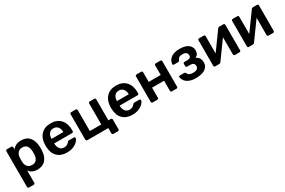

<svg xmlns="http://www.w3.org/2000/svg" viewBox="115 -1713 4584 3085"><g transform="rotate(-30 2407.0 -170.0)"><path d="M91 190Q81 190 74 183.5Q67 177 67 166V-496Q67 -507 74 -513.5Q81 -520 91 -520H171Q182 -520 189 -513Q196 -506 196 -496V-456Q249 -530 355 -530Q456 -530 510 -466.5Q564 -403 568 -296Q569 -284 569 -260Q569 -236 568 -224Q565 -119 510.5 -54.5Q456 10 355 10Q255 10 202 -61V166Q202 177 195.5 183.5Q189 190 178 190ZM317 -98Q424 -98 431 -230Q432 -240 432 -260Q432 -280 431 -290Q424 -422 317 -422Q260 -422 232 -385Q204 -348 202 -295Q201 -283 201 -257Q201 -231 202 -218Q204 -168 233 -133Q262 -98 317 -98Z M905 10Q793 10 727.5 -54Q662 -118 658 -236L657 -261Q657 -386 722.5 -458Q788 -530 904 -530Q1023 -530 1087.5 -458Q1152 -386 1152 -266V-245Q1152 -235 1145 -228Q1138 -221 1127 -221H795V-213Q797 -157 825.5 -120.5Q854 -84 904 -84Q961 -84 997 -130Q1006 -141 1011 -143.5Q1016 -146 1028 -146H1116Q1125 -146 1131.5 -141Q1138 -136 1138 -127Q1138 -103 1109.5 -70.5Q1081 -38 1028 -14Q975 10 905 10ZM1014 -306V-308Q1014 -367 984.5 -402.5Q955 -438 904 -438Q853 -438 824 -402.5Q795 -367 795 -308V-306Z M1696 122Q1686 122 1679 115Q1672 108 1672 98V0H1282Q1272 0 1265 -7Q1258 -14 1258 -24V-496Q1258 -507 1265 -513.5Q1272 -520 1282 -520H1367Q1377 -520 1384 -513Q1391 -506 1391 -496V-107H1603V-496Q1603 -507 1610 -513.5Q1617 -520 1627 -520H1711Q1722 -520 1728.5 -513.5Q1735 -507 1735 -496V-107H1780Q1791 -107 1797.5 -100.5Q1804 -94 1804 -83V98Q1804 108 1797 115Q1790 122 1780 122Z M2119 10Q2007 10 1941.5 -54Q1876 -118 1872 -236L1871 -261Q1871 -386 1936.5 -458Q2002 -530 2118 -530Q2237 -530 2301.5 -458Q2366 -386 2366 -266V-245Q2366 -235 2359 -228Q2352 -221 2341 -221H2009V-213Q2011 -157 2039.5 -120.5Q2068 -84 2118 -84Q2175 -84 2211 -130Q2220 -141 2225 -143.5Q2230 -146 2242 -146H2330Q2339 -146 2345.5 -141Q2352 -136 2352 -127Q2352 -103 2323.5 -70.5Q2295 -38 2242 -14Q2189 10 2119 10ZM2228 -306V-308Q2228 -367 2198.5 -402.5Q2169 -438 2118 -438Q2067 -438 2038 -402.5Q2009 -367 2009 -308V-306Z M2496 0Q2486 0 2479 -7Q2472 -14 2472 -24V-496Q2472 -507 2479 -513.5Q2486 -520 2496 -520H2581Q2591 -520 2598 -513Q2605 -506 2605 -496V-318H2828V-496Q2828 -506 2835 -513Q2842 -520 2852 -520H2937Q2948 -520 2954.5 -513.5Q2961 -507 2961 -496V-24Q2961 -14 2954.5 -7Q2948 0 2937 0H2852Q2842 0 2835 -7Q2828 -14 2828 -24V-211H2605V-24Q2605 -14 2598 -7Q2591 0 2581 0Z M3296 10Q3216 10 3166.5 -14Q3117 -38 3094.5 -71.5Q3072 -105 3069 -139V-140Q3069 -147 3074.5 -152Q3080 -157 3088 -157H3171Q3189 -157 3197 -140Q3206 -112 3232 -99.5Q3258 -87 3301 -87Q3344 -87 3370.5 -104Q3397 -121 3397 -155Q3397 -222 3316 -222H3261Q3251 -222 3245 -228.5Q3239 -235 3239 -244V-287Q3239 -296 3245 -302.5Q3251 -309 3261 -309H3312Q3348 -309 3366 -322.5Q3384 -336 3384 -365Q3384 -394 3362.5 -413Q3341 -432 3296 -432Q3251 -432 3230.5 -418Q3210 -404 3200 -373Q3192 -356 3174 -356H3094Q3086 -356 3080 -361.5Q3074 -367 3075 -374Q3077 -414 3100.5 -449.5Q3124 -485 3173 -507.5Q3222 -530 3296 -530Q3407 -530 3459.5 -487Q3512 -444 3512 -383Q3512 -344 3497.5 -318Q3483 -292 3449 -275Q3529 -245 3529 -144Q3529 -71 3466 -30.5Q3403 10 3296 10Z M4107 -520Q4116 -520 4123 -513.5Q4130 -507 4130 -498V-24Q4130 -14 4123.5 -7Q4117 0 4106 0H4021Q4011 0 4004 -7Q3997 -14 3997 -24V-343L3760 -16Q3749 0 3732 0H3655Q3645 0 3638.5 -6.5Q3632 -13 3632 -23V-496Q3632 -507 3639 -513.5Q3646 -520 3656 -520H3741Q3751 -520 3758 -513Q3765 -506 3765 -496V-177L4002 -504Q4014 -520 4030 -520Z M4731 -520Q4740 -520 4747 -513.5Q4754 -507 4754 -498V-24Q4754 -14 4747.5 -7Q4741 0 4730 0H4645Q4635 0 4628 -7Q4621 -14 4621 -24V-343L4384 -16Q4373 0 4356 0H4279Q4269 0 4262.5 -6.5Q4256 -13 4256 -23V-496Q4256 -507 4263 -513.5Q4270 -520 4280 -520H4365Q4375 -520 4382 -513Q4389 -506 4389 -496V-177L4626 -504Q4638 -520 4654 -520Z"/></g></svg>

Font: Rubik AZ
Style: Regular
Weight: 500
Designer: Hubert and Fischer
Foundry: Hubert & Fischer
Version: Version 2.000